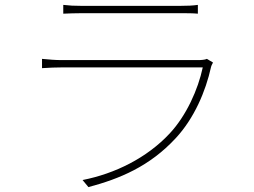

<svg xmlns="http://www.w3.org/2000/svg" viewBox="-20 -742 1040 786"><path d="M239 -722V-686C264 -687 286 -688 314 -688C365 -688 659 -688 716 -688C747 -688 769 -688 790 -686V-722C769 -719 748 -718 717 -718C657 -718 359 -718 314 -718C284 -718 264 -719 239 -722ZM852 -486 827 -501C819 -497 803 -496 790 -496C756 -496 262 -496 231 -496C208 -496 182 -498 152 -501V-463C182 -465 208 -466 231 -466C262 -466 762 -466 810 -466C791 -376 743 -269 675 -196C581 -95 450 -31 318 -5L342 24C469 -10 592 -60 700 -177C775 -258 822 -368 844 -468C845 -473 849 -480 852 -486Z"/></svg>

Font: Noto Sans CJK HK Thin
Style: Regular
Weight: 100
Designer: Ryoko NISHIZUKA 西塚涼子 (kana, bopomofo & ideographs); Paul D. Hunt (Latin, Greek & Cyrillic); Sandoll Communications 산돌커뮤니
Foundry: Adobe
Version: Version 2.004;hotconv 1.0.118;makeotfexe 2.5.65603